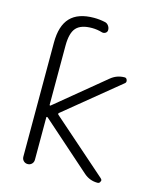

<svg xmlns="http://www.w3.org/2000/svg" viewBox="-114 -863 760 923"><g transform="rotate(15 266.0 -402.0)"><path d="M140.6 -324.2Q140.6 -322.3 142.6 -321.3Q144.5 -320.3 146.5 -322.3L385.7 -519.5Q416 -544.9 455.1 -544.9Q463.9 -544.9 467.3 -535.2Q470.7 -525.4 464.8 -519.5L194.3 -297.9Q188.5 -293 194.3 -288.1L468.8 -46.9Q474.6 -42 474.6 -36.1Q474.6 -34.2 472.7 -31.2Q469.7 -21.5 459 -21.5Q420.9 -21.5 391.6 -46.9L146.5 -263.7Q144.5 -264.6 142.6 -264.2Q140.6 -263.7 140.6 -261.7V-50.8Q140.6 -38.1 132.3 -29.8Q124 -21.5 111.8 -21.5Q99.6 -21.5 91.3 -29.8Q83 -38.1 83 -50.8V-618.2Q83 -702.1 121.6 -742.7Q160.2 -783.2 239.3 -783.2Q266.6 -783.2 293.9 -777.3Q304.7 -775.4 312 -765.6Q319.3 -755.9 319.3 -744.1Q319.3 -734.4 311.5 -729Q303.7 -723.6 293.9 -725.6Q268.6 -733.4 242.2 -733.4Q187.5 -733.4 164.1 -707.5Q140.6 -681.6 140.6 -618.2Z"/></g></svg>

Font: irohamaru Light
Style: Regular
Weight: 200
Designer: [Source Han Sans]
Ryoko NISHIZUKA  (kana & ideographs); Paul D. Hunt (Latin, Greek & Cyrillic); Wenlong ZHANG  (bopomofo
Version: Version 1.01